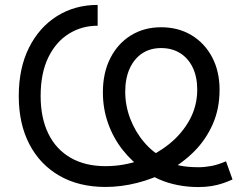

<svg xmlns="http://www.w3.org/2000/svg" viewBox="-20 -758 1019 789"><path d="M794.9 10.7Q752.4 10.7 710.9 2.7Q669.4 -5.4 634 -21Q598.6 -36.6 573.2 -58.1Q522.5 -93.3 483.9 -142.3Q445.3 -191.4 424.1 -251.5Q402.8 -311.5 402.8 -378.4Q402.8 -459.5 433.6 -519.5Q464.4 -579.6 518.3 -612.8Q572.3 -646 642.1 -646Q712.9 -646 767.1 -613.3Q821.3 -580.6 851.8 -522.7Q882.3 -464.8 882.3 -389.2Q882.3 -311 854.2 -247.6Q826.2 -184.1 778.3 -136Q730.5 -87.9 669.9 -55.4Q609.4 -22.9 543.2 -6.3Q477.1 10.3 413.6 10.3Q304.7 10.3 224.6 -35.6Q144.5 -81.5 100.8 -165.3Q57.1 -249 57.1 -363.3Q57.1 -478 99.1 -562Q141.1 -646 214.4 -691.9Q287.6 -737.8 381.3 -737.8V-652.3Q315.9 -652.3 262.7 -619.1Q209.5 -585.9 178.2 -521.5Q147 -457 147 -363.3Q147 -273.4 178.7 -208.7Q210.4 -144 270.3 -109.6Q330.1 -75.2 413.6 -75.2Q486.8 -75.2 554.2 -99.1Q621.6 -123 675 -166Q728.5 -209 759.5 -266.1Q790.5 -323.2 790.5 -389.2Q790.5 -441.9 772 -480.5Q753.4 -519 720 -539.8Q686.5 -560.5 642.1 -560.5Q597.2 -560.5 564.2 -538.6Q531.2 -516.6 512.9 -476.3Q494.6 -436 494.6 -380.9Q494.6 -324.7 514.9 -271Q535.2 -217.3 572.5 -173.3Q609.9 -129.4 661.1 -103.5Q687 -84 719.5 -77.4Q752 -70.8 796.4 -70.8Q820.8 -70.8 848.4 -75.9Q876 -81.1 908.7 -95.2L935.5 -20.5Q917.5 -12.2 896 -4.9Q874.5 2.4 849.4 6.6Q824.2 10.7 794.9 10.7Z"/></svg>

Font: Inter 17pt
Style: Regular
Weight: 400
Version: Version 4.001;git-66647c0bb